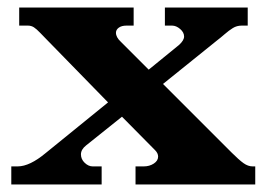

<svg xmlns="http://www.w3.org/2000/svg" viewBox="-20 -490 708 510"><path d="M658 -48V0H340V-48H362Q377 -48 388.5 -55.5Q400 -63 400 -74Q400 -83 392 -91L304 -180L209 -104Q195 -93 195 -80Q195 -67 205 -57.5Q215 -48 226 -48H250V0H10V-48H27Q59 -48 102 -84L267 -218L103 -386Q97 -392 87 -402.5Q77 -413 70 -417.5Q63 -422 54 -422H31V-470H335V-422H316Q303 -422 295.5 -416.5Q288 -411 288 -403Q288 -391 301 -379L375 -305L456 -371Q469 -383 469 -393Q469 -404 458.5 -413Q448 -422 437 -422H418V-470H638V-422H622Q609 -422 598.5 -415.5Q588 -409 576.5 -399Q565 -389 557 -383L413 -267L596 -84Q615 -65 627 -56.5Q639 -48 651 -48Z"/></svg>

Font: Taviraj Black
Style: Regular
Weight: 900
Designer: Katatrad Team
Foundry: CadsonDemak
Version: Version 1.030